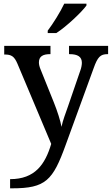

<svg xmlns="http://www.w3.org/2000/svg" viewBox="-20 -786 609 1046"><path d="M240 -619V-606H287C343 -642 426 -721 451 -756V-766H330C309 -721 269 -657 240 -619ZM35 190V240H46C229 240 268 197 338 3L490 -414C512 -476 527 -491 566 -491H569V-536H356V-491H359C403 -491 426 -477 426 -444C426 -433 423 -415 417 -400L350 -205C339 -173 322 -130 315 -95C310 -126 292 -182 273 -229L201 -408C195 -422 192 -435 192 -446C192 -478 213 -491 252 -491H255V-536H3V-489H6C42 -489 58 -479 75 -439L259 -2C226 109 171 190 35 190Z"/></svg>

Font: Noto Serif Medium
Style: Regular
Weight: 500
Designer: Monotype Design Team
Foundry: Monotype Imaging Inc.
Version: Version 2.013